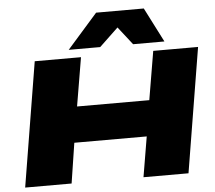

<svg xmlns="http://www.w3.org/2000/svg" viewBox="-61 -1008 1205 1075"><g transform="rotate(-5 542.0 -470.5)"><path d="M37 0 152 -700H412L366 -427H772L818 -700H1070L955 0H702L740 -226H333L298 0ZM347 -747 518 -941H786L885 -747H709L630 -848L524 -747Z"/></g></svg>

Font: Georama ExtraExtended ExtraBold
Style: Italic
Weight: 800
Width: 8
Italic angle: -9°
Designer: Jean-Baptiste Levee
Foundry: Production Type
Version: Version 1.000